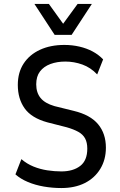

<svg xmlns="http://www.w3.org/2000/svg" viewBox="-20 -941 608 970"><path d="M290 9Q245 9 201.5 1.5Q158 -6 121 -21.5Q84 -37 58 -60L88 -137Q116 -113 149.5 -99.5Q183 -86 219 -80.5Q255 -75 290 -75Q349 -75 385 -102.5Q421 -130 421 -190Q421 -221 410 -241.5Q399 -262 375.5 -275Q352 -288 317 -298L219 -323Q139 -345 104.5 -393.5Q70 -442 70 -512Q70 -575 99.5 -620Q129 -665 182 -689.5Q235 -714 305 -714Q345 -714 381.5 -705.5Q418 -697 448 -681Q478 -665 501 -641L471 -565Q438 -600 396 -615Q354 -630 310 -630Q268 -630 234.5 -617.5Q201 -605 182 -580Q163 -555 163 -515Q163 -473 185 -446Q207 -419 255 -405L352 -381Q436 -361 475.5 -313.5Q515 -266 515 -195Q515 -134 486.5 -87.5Q458 -41 408 -16Q358 9 290 9ZM256 -765 154 -921H227L299 -821L372 -921H444L342 -765Z"/></svg>

Font: Nunito Sans 7pt Condensed Medium
Style: Regular
Weight: 500
Width: 3
Designer: Vernon Adams
Foundry: Vernon Adams
Version: Version 3.101;gftools[0.9.27]